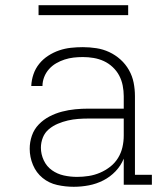

<svg xmlns="http://www.w3.org/2000/svg" viewBox="-20 -709 640 737"><path d="M263 8Q231 8 199.5 1Q168 -6 143.5 -26Q119 -46 106.5 -76Q94 -106 94 -138Q94 -164 102.5 -188.5Q111 -213 129 -231.5Q147 -250 170 -262Q193 -274 218 -280.5Q243 -287 268.5 -289.5Q294 -292 320 -292H455V-340Q455 -360 451 -380.5Q447 -401 437.5 -419Q428 -437 412.5 -451.5Q397 -466 378.5 -474.5Q360 -483 339.5 -486.5Q319 -490 298 -490Q280 -490 262.5 -488Q245 -486 228 -480.5Q211 -475 195.5 -466Q180 -457 168 -443.5Q156 -430 149.5 -413Q143 -396 143 -379H100Q101 -402 108.5 -424Q116 -446 130.5 -464Q145 -482 165 -495Q185 -508 207 -515.5Q229 -523 252 -525.5Q275 -528 298 -528Q324 -528 350 -524Q376 -520 399.5 -509Q423 -498 442.5 -480.5Q462 -463 475 -440Q488 -417 493 -391.5Q498 -366 498 -340V-38H563V0H455V-100Q444 -73 423.5 -51.5Q403 -30 376.5 -16.5Q350 -3 321 2.5Q292 8 263 8ZM276 -30Q298 -30 320.5 -33.5Q343 -37 364 -46Q385 -55 403 -69Q421 -83 433 -102.5Q445 -122 450 -144Q455 -166 455 -189V-254H320Q300 -254 280 -252.5Q260 -251 240.5 -246.5Q221 -242 202 -234Q183 -226 167.5 -213Q152 -200 144.5 -181Q137 -162 137 -142Q137 -117 148 -93.5Q159 -70 179.5 -55.5Q200 -41 225 -35.5Q250 -30 276 -30ZM128 -651V-689H472V-651Z"/></svg>

Font: Iosevka Etoile Extralight
Style: Regular
Weight: 200
Designer: Belleve Invis
Foundry: Belleve Invis
Version: Version 22.1.2; ttfautohint (v1.8.4)